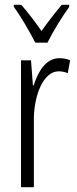

<svg xmlns="http://www.w3.org/2000/svg" viewBox="-20 -785 323 805"><path d="M128 -606H179C202 -653 240 -714 270 -756V-765H239C205 -724 184 -697 154 -655C127 -694 94 -737 69 -765H38V-756C67 -717 104 -653 128 -606ZM229 -541C172 -541 140 -485 121 -427H118L110 -532H68V0H122V-279C121 -383 161 -486 226 -486C240 -486 254 -483 264 -478L274 -532C259 -539 243 -541 229 -541Z"/></svg>

Font: Noto Sans Myanmar UI ExtraCondensed Light
Style: Regular
Weight: 300
Width: 2
Designer: Monotype Design Team
Foundry: Monotype Imaging Inc.
Version: Version 2.103